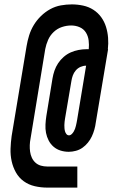

<svg xmlns="http://www.w3.org/2000/svg" viewBox="-20 -777 540 874"><path d="M195 77Q166 77 138 70.5Q110 64 88 48Q66 32 52.5 8Q39 -16 33 -43.5Q27 -71 28 -100Q29 -129 33 -158L101 -567Q105 -591 112.5 -615.5Q120 -640 133.5 -662.5Q147 -685 166.5 -704Q186 -723 209 -735.5Q232 -748 257 -752.5Q282 -757 307 -757Q333 -757 358.5 -751.5Q384 -746 405 -732.5Q426 -719 440.5 -699Q455 -679 462.5 -655Q470 -631 472 -605Q474 -579 471 -553H472L416 -219Q414 -203 409.5 -187Q405 -171 398 -156Q391 -141 380 -127.5Q369 -114 355.5 -104.5Q342 -95 325.5 -90.5Q309 -86 293 -86Q274 -86 256 -91.5Q238 -97 224 -109Q210 -121 201.5 -137.5Q193 -154 189.5 -172Q186 -190 187 -210Q188 -230 191 -249L219 -420Q222 -438 228 -455.5Q234 -473 244.5 -489Q255 -505 270 -518Q285 -531 302 -538.5Q319 -546 337.5 -549.5Q356 -553 373 -553H384Q386 -573 383.5 -593Q381 -613 371 -629Q361 -645 343 -653Q325 -661 304 -661Q283 -661 262 -654Q241 -647 224.5 -631.5Q208 -616 199 -595.5Q190 -575 186 -554L119 -146Q116 -131 115.5 -116Q115 -101 117 -86.5Q119 -72 125 -59Q131 -46 141.5 -36.5Q152 -27 166 -23Q180 -19 195 -19H332V77ZM294 -161Q301 -161 306.5 -166.5Q312 -172 315.5 -178Q319 -184 321.5 -190.5Q324 -197 325.5 -204Q327 -211 328.5 -217.5Q330 -224 331 -231L372 -478Q359 -478 346.5 -472.5Q334 -467 325 -456.5Q316 -446 311.5 -433.5Q307 -421 305 -408L276 -237Q275 -230 274 -222.5Q273 -215 273 -207.5Q273 -200 273.5 -193Q274 -186 276 -179Q278 -172 282.5 -166.5Q287 -161 294 -161Z"/></svg>

Font: Iosevka Slab
Style: Bold Italic
Weight: 700
Italic angle: -9°
Monospace: yes
Designer: Belleve Invis
Foundry: Belleve Invis
Version: Version 11.1.0; ttfautohint (v1.8.3)